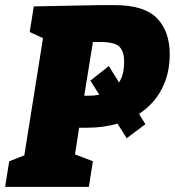

<svg xmlns="http://www.w3.org/2000/svg" viewBox="-32 -730 683 750"><path d="M307 -231H277L261 -127L331 -100L315 0H-12L4 -100L63 -123L136 -581L84 -605L100 -705L357 -710H416Q532 -710 581.5 -658.5Q631 -607 631 -518Q631 -442 600 -382.5Q569 -323 511 -285L536 -245L463 -190L427 -247Q372 -231 307 -231ZM358 -566H331L297 -356H312Q336 -356 356 -360L321 -415L393 -472L433 -408Q444 -425 448.5 -445.5Q453 -466 453 -489Q453 -527 435.5 -546.5Q418 -566 358 -566Z"/></svg>

Font: Bitter Black
Style: Italic
Weight: 900
Italic angle: -9°
Designer: Sol Matas, and Bitter project Authors
Foundry: Sol Matas
Version: Version 2.001